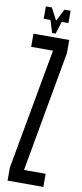

<svg xmlns="http://www.w3.org/2000/svg" viewBox="-100 -943 418 978"><g transform="rotate(10 108.5 -454.0)"><path d="M147 -844 127 -780H109L89 -844H54V-908H85L118 -845L150 -908H182V-844ZM16 0V-68L129 -692H16V-760H201V-692L89 -68H201V0Z"/></g></svg>

Font: Commune Nuit Debout
Style: Regular
Weight: 400
Designer: Sébastien Marchal
Foundry: Sébastien Marchal
Version: Version 1.003;PS 1.3;hotconv 1.0.88;makeotf.lib2.5.647800